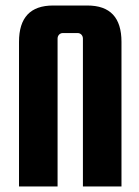

<svg xmlns="http://www.w3.org/2000/svg" viewBox="-20 -677 505 697"><path d="M421 -525C421 -613 380 -657 297 -657H173C90 -657 49 -613 49 -525V0H189V-537C189 -548 197 -557 208 -557H262C273 -557 281 -548 281 -537V0H421Z"/></svg>

Font: sklik
Style: Regular
Weight: 400
Designer: Joe Prince
Foundry: Joe Prince
Version: Version 1.001